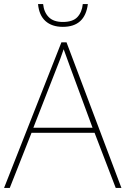

<svg xmlns="http://www.w3.org/2000/svg" viewBox="-20 -924 617 944"><path d="M549 0 445 -271H135L28 0H0L282 -716H307L577 0ZM325 -594Q319 -611 311 -632.5Q303 -654 293 -682Q286 -660 277 -636.5Q268 -613 260 -593L144 -296H435ZM412 -904Q398 -792 289 -792Q235 -792 203.5 -820.5Q172 -849 167 -904H192Q196 -864 219.5 -840Q243 -816 289 -816Q338 -816 360.5 -840Q383 -864 387 -904Z"/></svg>

Font: Noto Sans Khmer UI Thin
Style: Regular
Weight: 100
Designer: Danh Hong and the Monotype Design Team
Foundry: Monotype Imaging Inc.
Version: Version 2.002; ttfautohint (v1.8.4.7-5d5b)